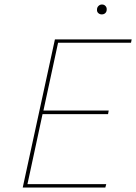

<svg xmlns="http://www.w3.org/2000/svg" viewBox="-20 -833 605 853"><path d="M432 -769Q423 -769 416.5 -775Q410 -781 411 -791Q411 -800 417.5 -806.5Q424 -813 433 -813Q443 -813 449 -806Q455 -799 454 -790Q454 -781 448 -775Q442 -769 432 -769ZM562 -643H238L173 -342H463L460 -326H169L102 -15H452L448 0H81L224 -658H565Z"/></svg>

Font: EauTestText Thin
Style: Italic
Weight: 250
Italic angle: -12°
Designer: Christian Thalmann (Catharsis Fonts)
Version: Version 0.001;PS 000.001;hotconv 1.0.88;makeotf.lib2.5.64775